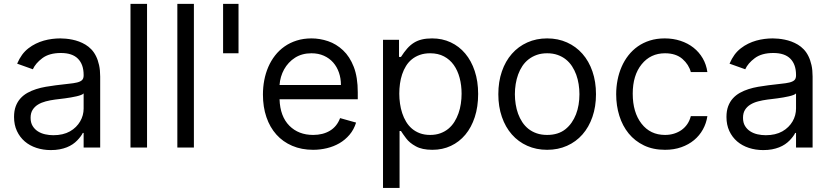

<svg xmlns="http://www.w3.org/2000/svg" viewBox="-20 -747 4210 972"><path d="M51.1 -154.8Q51.1 -186.1 59.8 -209.2Q68.5 -232.2 83.6 -248.9Q98.7 -265.6 119.1 -277Q139.6 -288.4 163 -295.8Q186.4 -303.3 212 -307.7Q237.6 -312.1 262.8 -315.3Q300.1 -320.3 326.7 -322.8Q353.3 -325.3 370.4 -329.5Q387.4 -333.8 395.4 -341.6Q403.4 -349.4 403.4 -365.1V-367.9Q403.4 -420.5 374.8 -449.6Q346.2 -478.7 288.4 -478.7Q229 -478.7 194.2 -452.4Q159.8 -426.5 146.3 -396.3L66.8 -424.7Q77.8 -450.3 91.8 -469.5Q105.8 -488.6 123.9 -502.5Q141.7 -516.3 161.4 -525.9Q181.1 -535.5 201.9 -541.4Q222.7 -547.2 243.8 -549.9Q264.9 -552.6 285.5 -552.6Q298.7 -552.6 314.1 -551.1Q329.5 -549.7 346.1 -546.3Q362.6 -543 379.6 -536.8Q396.7 -530.5 412.6 -521Q428.6 -511.4 442.3 -497.2Q456 -483 465.9 -463.1Q475.9 -443.2 481.5 -417.6Q487.2 -392 487.2 -359.4V0H403.4V-73.9H399.1Q390.6 -56.5 370.7 -35.9Q360.8 -25.6 347.7 -16.7Q334.5 -7.8 318 -1.2Q301.5 5.3 281.4 9.1Q261.4 12.8 237.2 12.8Q198.5 12.8 164.4 1.6Q130.3 -9.6 105.3 -31.1Q80.3 -52.6 65.7 -83.8Q51.1 -115.1 51.1 -154.8ZM134.9 -150.6Q134.9 -126.1 145.1 -109.4Q155.2 -92.7 171.5 -82.2Q187.9 -71.7 208.5 -67.1Q229 -62.5 250 -62.5Q299.7 -62.5 334.2 -82Q351.2 -91.6 364.2 -104.6Q377.1 -117.5 385.8 -132.5Q394.5 -147.4 399 -163.9Q403.4 -180.4 403.4 -197.4V-274.1Q399.9 -269.9 390.3 -266.2Q380.7 -262.4 367.4 -259.4Q354 -256.4 338.8 -253.7Q323.5 -251.1 308.6 -249.1Q293.7 -247.2 280.5 -245.6Q267.4 -244 258.5 -242.9Q234 -239.7 211.6 -233.8Q189.3 -228 172.2 -217.5Q155.2 -207 145.1 -190.9Q134.9 -174.7 134.9 -150.6Z M724.4 -727.3V0H640.6V-727.3Z M961.6 -727.3V0H877.8V-727.3Z M1187.5 -727.3V-477.3H1109.4V-727.3Z M1311.1 -268.5Q1311.1 -305.4 1317.8 -340.9Q1324.6 -376.4 1338.2 -408Q1351.9 -439.6 1372.5 -466.1Q1393.1 -492.5 1420.5 -511.7Q1447.8 -530.9 1481.9 -541.7Q1516 -552.6 1556.8 -552.6Q1599.4 -552.6 1641 -538.5Q1682.5 -524.5 1716.6 -492.5Q1750.7 -460.6 1771 -408.4Q1791.2 -356.2 1791.2 -279.8V-244.3H1395.2Q1398.1 -157.7 1445 -110.4Q1491.5 -63.9 1565.3 -63.9Q1614.7 -63.9 1650.2 -85.2Q1685.7 -106.5 1701.7 -149.1L1782.7 -126.4Q1771.7 -90.9 1749.5 -64.8Q1727.3 -38.7 1698.2 -21.8Q1669 -5 1634.8 3.2Q1600.5 11.4 1565.3 11.4Q1506.4 11.4 1459.2 -8.9Q1411.9 -29.1 1379.1 -65.9Q1346.2 -102.6 1328.7 -154.1Q1311.1 -205.6 1311.1 -268.5ZM1395.2 -316.8H1706Q1706 -350.5 1695.8 -379.8Q1685.7 -409.1 1666.5 -430.8Q1647.4 -452.4 1619.7 -464.8Q1592 -477.3 1556.8 -477.3Q1508.9 -477.3 1473.7 -454.9Q1456.3 -443.9 1442.3 -428.8Q1428.3 -413.7 1418.3 -395.8Q1408.4 -377.8 1402.5 -357.8Q1396.7 -337.7 1395.2 -316.8Z M1919 204.5V-545.5H2000V-458.8H2009.9Q2025.6 -483.3 2041.2 -501.1Q2056.8 -518.8 2075.1 -530.4Q2093.4 -541.9 2115.8 -547.2Q2138.1 -552.6 2167.6 -552.6Q2218.8 -552.6 2261.5 -532.7Q2304.3 -512.8 2335.2 -476Q2366.1 -439.3 2383.3 -387.4Q2400.6 -335.6 2400.6 -271.3Q2400.6 -206.3 2383.5 -154.1Q2366.5 -101.9 2335.8 -65.2Q2305 -28.4 2262.6 -8.5Q2220.2 11.4 2169 11.4Q2116.5 11.4 2084.9 -6.4Q2052.9 -23.8 2036.2 -46.5Q2027.7 -57.9 2021.1 -67.1Q2014.6 -76.3 2009.9 -83.8H2002.8V204.5ZM2001.4 -272.7Q2001.4 -247.9 2005 -222.7Q2008.5 -197.4 2016.2 -174.2Q2023.8 -150.9 2035.9 -130.9Q2047.9 -110.8 2065.3 -95.9Q2082.7 -81 2105.6 -72.4Q2128.6 -63.9 2157.7 -63.9Q2186.4 -63.9 2209.3 -72.3Q2232.2 -80.6 2250 -95.3Q2267.8 -110.1 2280.4 -130.1Q2293 -150.2 2301.1 -173.3Q2309.3 -196.4 2313 -221.8Q2316.8 -247.2 2316.8 -272.7Q2316.8 -315.7 2306.8 -353Q2296.9 -390.3 2277.2 -418Q2257.5 -445.7 2227.6 -461.5Q2197.8 -477.3 2157.7 -477.3Q2128.6 -477.3 2105.5 -469.1Q2082.4 -460.9 2065 -446.7Q2047.6 -432.5 2035.5 -413Q2023.4 -393.5 2015.8 -370.7Q2008.2 -348 2004.8 -323Q2001.4 -297.9 2001.4 -272.7Z M2750 -552.6Q2805 -552.6 2850.5 -532.1Q2896 -511.7 2928.6 -474.6Q2961.3 -437.5 2979.2 -385.5Q2997.2 -333.5 2997.2 -269.9Q2997.2 -207 2979.2 -155.2Q2961.3 -103.3 2928.6 -66.2Q2896 -29.1 2850.5 -8.9Q2805 11.4 2750 11.4Q2695 11.4 2649.5 -8.9Q2604 -29.1 2571.4 -66.2Q2538.7 -103.3 2520.8 -155.2Q2502.8 -207 2502.8 -269.9Q2502.8 -333.5 2520.8 -385.5Q2538.7 -437.5 2571.4 -474.6Q2604 -511.7 2649.5 -532.1Q2695 -552.6 2750 -552.6ZM2586.6 -269.9Q2586.6 -244.7 2590.6 -219.5Q2594.5 -194.2 2602.8 -171.3Q2611.2 -148.4 2624.1 -128.7Q2637.1 -109 2655.2 -94.6Q2673.3 -80.3 2696.9 -72.1Q2720.5 -63.9 2750 -63.9Q2806.1 -63.9 2842.3 -92.7Q2860.4 -107.2 2873.8 -126.4Q2887.1 -145.6 2896 -168.3Q2904.8 -191.1 2909.1 -216.8Q2913.4 -242.5 2913.4 -269.9Q2913.4 -295.5 2909.4 -320.7Q2905.5 -345.9 2897.2 -368.8Q2888.8 -391.7 2875.9 -411.6Q2862.9 -431.5 2844.8 -446Q2826.7 -460.6 2803.1 -468.9Q2779.5 -477.3 2750 -477.3Q2720.9 -477.3 2697.6 -469.1Q2674.4 -460.9 2656.1 -446.7Q2637.8 -432.5 2624.6 -412.8Q2611.5 -393.1 2603.2 -370.2Q2594.8 -347.3 2590.7 -321.7Q2586.6 -296.2 2586.6 -269.9Z M3345.2 -552.6Q3388.1 -552.6 3425.2 -540.3Q3462.4 -528.1 3490.8 -505.7Q3519.2 -483.3 3537.5 -451.9Q3555.8 -420.5 3561.1 -382.1H3477.3Q3467.3 -420.1 3435 -448.5Q3402 -477.3 3346.6 -477.3Q3273.4 -477.3 3228.3 -421.5Q3183.2 -365.8 3183.2 -272.7Q3183.2 -178.3 3227.6 -121.1Q3272 -63.9 3346.6 -63.9Q3371.1 -63.9 3392.4 -70.5Q3413.7 -77.1 3430.8 -89.3Q3447.8 -101.6 3459.7 -119.1Q3471.6 -136.7 3477.3 -159.1H3561.1Q3555.8 -122.9 3538.5 -91.8Q3521.3 -60.7 3493.8 -37.8Q3466.3 -14.9 3429.2 -1.8Q3392 11.4 3346.6 11.4Q3286.2 11.4 3240.1 -10.8Q3193.9 -33 3162.6 -71.4Q3131.4 -109.7 3115.4 -160.9Q3099.4 -212 3099.4 -269.9Q3099.4 -306.8 3106.4 -342.2Q3113.3 -377.5 3127 -408.9Q3140.6 -440.3 3161.2 -466.6Q3181.8 -492.9 3209 -512.1Q3236.2 -531.2 3270.2 -541.9Q3304.3 -552.6 3345.2 -552.6Z M3657.7 -154.8Q3657.7 -186.1 3666.4 -209.2Q3675.1 -232.2 3690.2 -248.9Q3705.3 -265.6 3725.7 -277Q3746.1 -288.4 3769.5 -295.8Q3793 -303.3 3818.5 -307.7Q3844.1 -312.1 3869.3 -315.3Q3906.6 -320.3 3933.2 -322.8Q3959.9 -325.3 3976.9 -329.5Q3994 -333.8 4002 -341.6Q4009.9 -349.4 4009.9 -365.1V-367.9Q4009.9 -420.5 3981.4 -449.6Q3952.8 -478.7 3894.9 -478.7Q3835.6 -478.7 3800.8 -452.4Q3766.3 -426.5 3752.8 -396.3L3673.3 -424.7Q3684.3 -450.3 3698.3 -469.5Q3712.4 -488.6 3730.5 -502.5Q3748.2 -516.3 3767.9 -525.9Q3787.6 -535.5 3808.4 -541.4Q3829.2 -547.2 3850.3 -549.9Q3871.4 -552.6 3892 -552.6Q3905.2 -552.6 3920.6 -551.1Q3936.1 -549.7 3952.6 -546.3Q3969.1 -543 3986.2 -536.8Q4003.2 -530.5 4019.2 -521Q4035.2 -511.4 4048.8 -497.2Q4062.5 -483 4072.4 -463.1Q4082.4 -443.2 4088.1 -417.6Q4093.8 -392 4093.8 -359.4V0H4009.9V-73.9H4005.7Q3997.2 -56.5 3977.3 -35.9Q3967.3 -25.6 3954.2 -16.7Q3941.1 -7.8 3924.5 -1.2Q3908 5.3 3888 9.1Q3867.9 12.8 3843.8 12.8Q3805 12.8 3771 1.6Q3736.9 -9.6 3711.8 -31.1Q3686.8 -52.6 3672.2 -83.8Q3657.7 -115.1 3657.7 -154.8ZM3741.5 -150.6Q3741.5 -126.1 3751.6 -109.4Q3761.7 -92.7 3778.1 -82.2Q3794.4 -71.7 3815 -67.1Q3835.6 -62.5 3856.5 -62.5Q3906.2 -62.5 3940.7 -82Q3957.7 -91.6 3970.7 -104.6Q3983.7 -117.5 3992.4 -132.5Q4001.1 -147.4 4005.5 -163.9Q4009.9 -180.4 4009.9 -197.4V-274.1Q4006.4 -269.9 3996.8 -266.2Q3987.2 -262.4 3973.9 -259.4Q3960.6 -256.4 3945.3 -253.7Q3930 -251.1 3915.1 -249.1Q3900.2 -247.2 3887.1 -245.6Q3873.9 -244 3865.1 -242.9Q3840.6 -239.7 3818.2 -233.8Q3795.8 -228 3778.8 -217.5Q3761.7 -207 3751.6 -190.9Q3741.5 -174.7 3741.5 -150.6Z"/></svg>

Font: Inter P
Style: Regular
Weight: 400
Designer: Rasmus Andersson
Foundry: rsms
Version: Version 3.018;git-588b23468